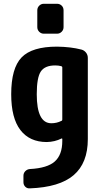

<svg xmlns="http://www.w3.org/2000/svg" viewBox="-20 -780 540 1028"><path d="M214.8 -759.8H285.2Q299.8 -759.8 310.1 -750Q320.3 -740.2 320.3 -724.6V-634.8Q320.3 -620.1 310.1 -609.9Q299.8 -599.6 285.2 -599.6H214.8Q200.2 -599.6 189.9 -609.9Q179.7 -620.1 179.7 -634.8V-724.6Q179.7 -739.3 189.9 -749.5Q200.2 -759.8 214.8 -759.8ZM313.5 -139.6V-419.9Q313.5 -423.8 307.6 -425.8Q293 -429.7 275.4 -429.7Q220.7 -429.7 198.7 -397.5Q176.8 -365.2 176.8 -275.4Q176.8 -120.1 254.9 -120.1Q284.2 -120.1 308.6 -132.8Q313.5 -133.8 313.5 -139.6ZM416 -514.6Q430.7 -510.7 440.4 -498.5Q450.2 -486.3 450.2 -469.7V-35.2Q450.2 92.8 374.5 157.7Q298.8 222.7 139.6 228.5Q125 229.5 115.2 219.7Q105.5 210 105.5 195.3V161.1Q105.5 146.5 115.7 136.2Q126 126 140.6 125Q233.4 120.1 273.4 84.5Q313.5 48.8 313.5 -25.4V-35.2Q313.5 -40 308.6 -38.1Q273.4 -20.5 230.5 -19.5Q138.7 -19.5 89.4 -83.5Q40 -147.5 40 -275.4Q40 -415 95.7 -472.7Q151.4 -530.3 285.2 -530.3Q359.4 -529.3 416 -514.6Z"/></svg>

Font: Rounded-L Mgen+ 1mn bold
Style: Bold
Weight: 700
Designer: [Source Han Sans]
Ryoko NISHIZUKA  (kana & ideographs); Paul D. Hunt (Latin, Greek & Cyrillic); Wenlong ZHANG  (bopomofo
Version: Version 1.059.20150602